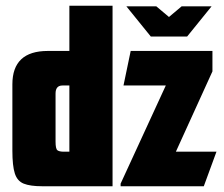

<svg xmlns="http://www.w3.org/2000/svg" viewBox="-20 -647 778 667"><path d="M126 0Q85 0 62.5 -9Q40 -18 31.5 -44.5Q23 -71 23 -123V-354Q23 -470 146 -470H221V-627H371V0ZM419 -625H523L567 -588L611 -625H715L630 -520H504ZM399 -9 556 -350H409L434 -470H718V-399L591 -120H732L688 0H399ZM221 -120V-350H197Q173 -350 173 -322V-155Q173 -130 179.5 -125Q186 -120 202 -120Z"/></svg>

Font: Smooch Sans Black
Style: Regular
Weight: 900
Designer: Robert E. Leuschke
Foundry: Robert E. Leuschke
Version: Version 1.010; ttfautohint (v1.8.3)